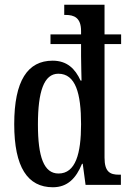

<svg xmlns="http://www.w3.org/2000/svg" viewBox="-20 -780 544 810"><path d="M203 10C265 10 301 -28 326 -89H329L341 0H490V-43H482C444 -43 421 -55 421 -115V-594H491V-635H421V-760H251V-717H257C292 -717 322 -706 322 -649V-635H193V-594H322V-543C322 -511 324 -448 324 -440H320C297 -490 263 -524 202 -524C97 -524 40 -440 40 -256C40 -74 97 10 203 10ZM227 -48C165 -48 140 -118 140 -255C140 -393 165 -469 226 -469C299 -469 322 -386 322 -256C322 -132 299 -48 227 -48Z"/></svg>

Font: Noto Serif Tamil ExtraCondensed Medium
Style: Italic
Weight: 500
Width: 2
Italic angle: -12°
Designer: Indian Type Foundry, Tom Grace, and the Monotype Design Team
Foundry: Monotype Imaging Inc.
Version: Version 2.003